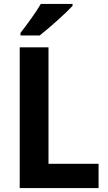

<svg xmlns="http://www.w3.org/2000/svg" viewBox="-20 -954 547 974"><path d="M348 -924V-934H187C161 -889 117 -830 84 -787V-774H181C230 -812 314 -887 348 -924ZM80 0H480V-123H226V-714H80Z"/></svg>

Font: Noto Sans Myanmar SemiCondensed
Style: Bold
Weight: 700
Width: 4
Designer: Monotype Design Team
Foundry: Monotype Imaging Inc.
Version: Version 2.107